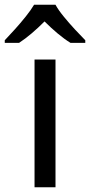

<svg xmlns="http://www.w3.org/2000/svg" viewBox="-60 -786 378 806"><path d="M173 0H85V-536H173ZM173 -766Q185 -744 207.5 -716.5Q230 -689 254.5 -662.5Q279 -636 298 -617V-606H236Q210 -622 182 -645.5Q154 -669 127 -696Q100 -669 73 -646Q46 -623 20 -606H-40V-617Q-21 -637 2.5 -663Q26 -689 48 -716.5Q70 -744 83 -766Z"/></svg>

Font: Noto Sans
Style: Regular
Weight: 400
Designer: Monotype Design Team
Foundry: Monotype Imaging Inc.
Version: Version 2.007